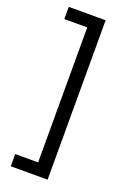

<svg xmlns="http://www.w3.org/2000/svg" viewBox="-170 -821 702 1029"><g transform="rotate(20 181.0 -306.5)"><path d="M34.1 -761.4V-691.8H164.8V78.1H34.1V147.7H244.3V-761.4Z"/></g></svg>

Font: Riot Sans 2.0
Style: Regular
Weight: 400
Designer: Rasmus Andersson
Foundry: rsms
Version: Version 3.006;hotconv 1.0.109;makeotfexe 2.5.65596